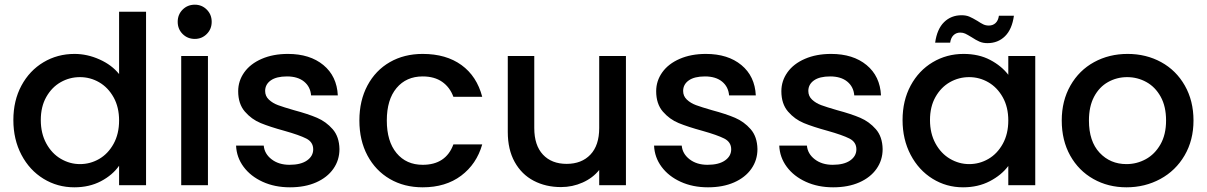

<svg xmlns="http://www.w3.org/2000/svg" viewBox="-20 -790 5149 819"><path d="M298 -560Q352 -560 404.5 -536.5Q457 -513 488 -474V-740H603V0H488V-83Q460 -43 410.5 -17Q361 9 297 9Q225 9 165.5 -27.5Q106 -64 71.5 -129.5Q37 -195 37 -278Q37 -361 71.5 -425Q106 -489 165.5 -524.5Q225 -560 298 -560ZM321 -461Q277 -461 239 -439.5Q201 -418 177.5 -376.5Q154 -335 154 -278Q154 -221 177.5 -178Q201 -135 239.5 -112.5Q278 -90 321 -90Q365 -90 403 -112Q441 -134 464.5 -176.5Q488 -219 488 -276Q488 -333 464.5 -375Q441 -417 403 -439Q365 -461 321 -461Z M738 -697Q738 -728 759 -749Q780 -770 811 -770Q841 -770 862 -749Q883 -728 883 -697Q883 -666 862 -645Q841 -624 811 -624Q780 -624 759 -645Q738 -666 738 -697ZM867 -551V0H753V-551Z M987 -169H1105Q1108 -134 1138.5 -110.5Q1169 -87 1215 -87Q1263 -87 1289.5 -105.5Q1316 -124 1316 -153Q1316 -184 1286.5 -199Q1257 -214 1193 -232Q1131 -249 1092 -265Q1053 -281 1024.5 -314Q996 -347 996 -401Q996 -445 1022 -481.5Q1048 -518 1096.5 -539Q1145 -560 1208 -560Q1302 -560 1359.5 -512.5Q1417 -465 1421 -383H1307Q1304 -420 1277 -442Q1250 -464 1204 -464Q1159 -464 1135 -447Q1111 -430 1111 -402Q1111 -380 1127 -365Q1143 -350 1166 -341.5Q1189 -333 1234 -320Q1294 -304 1332.5 -287.5Q1371 -271 1399 -239Q1427 -207 1428 -154Q1428 -107 1402 -70Q1376 -33 1328.5 -12Q1281 9 1217 9Q1152 9 1100.5 -14.5Q1049 -38 1019 -78.5Q989 -119 987 -169Z M1783 -560Q1883 -560 1948.5 -512.5Q2014 -465 2037 -377H1914Q1899 -418 1866 -441Q1833 -464 1783 -464Q1713 -464 1671.5 -414.5Q1630 -365 1630 -276Q1630 -187 1671.5 -137Q1713 -87 1783 -87Q1882 -87 1914 -174H2037Q2013 -90 1947 -40.5Q1881 9 1783 9Q1704 9 1643 -26.5Q1582 -62 1547.5 -126.5Q1513 -191 1513 -276Q1513 -361 1547.5 -425.5Q1582 -490 1643 -525Q1704 -560 1783 -560Z M2650 -551V0H2536V-65Q2509 -31 2465.5 -11.5Q2422 8 2373 8Q2308 8 2256.5 -19Q2205 -46 2175.5 -99Q2146 -152 2146 -227V-551H2259V-244Q2259 -170 2296 -130.5Q2333 -91 2397 -91Q2461 -91 2498.5 -130.5Q2536 -170 2536 -244V-551Z M2770 -169H2888Q2891 -134 2921.5 -110.5Q2952 -87 2998 -87Q3046 -87 3072.5 -105.5Q3099 -124 3099 -153Q3099 -184 3069.5 -199Q3040 -214 2976 -232Q2914 -249 2875 -265Q2836 -281 2807.5 -314Q2779 -347 2779 -401Q2779 -445 2805 -481.5Q2831 -518 2879.5 -539Q2928 -560 2991 -560Q3085 -560 3142.5 -512.5Q3200 -465 3204 -383H3090Q3087 -420 3060 -442Q3033 -464 2987 -464Q2942 -464 2918 -447Q2894 -430 2894 -402Q2894 -380 2910 -365Q2926 -350 2949 -341.5Q2972 -333 3017 -320Q3077 -304 3115.5 -287.5Q3154 -271 3182 -239Q3210 -207 3211 -154Q3211 -107 3185 -70Q3159 -33 3111.5 -12Q3064 9 3000 9Q2935 9 2883.5 -14.5Q2832 -38 2802 -78.5Q2772 -119 2770 -169Z M3304 -169H3422Q3425 -134 3455.5 -110.5Q3486 -87 3532 -87Q3580 -87 3606.5 -105.5Q3633 -124 3633 -153Q3633 -184 3603.5 -199Q3574 -214 3510 -232Q3448 -249 3409 -265Q3370 -281 3341.5 -314Q3313 -347 3313 -401Q3313 -445 3339 -481.5Q3365 -518 3413.5 -539Q3462 -560 3525 -560Q3619 -560 3676.5 -512.5Q3734 -465 3738 -383H3624Q3621 -420 3594 -442Q3567 -464 3521 -464Q3476 -464 3452 -447Q3428 -430 3428 -402Q3428 -380 3444 -365Q3460 -350 3483 -341.5Q3506 -333 3551 -320Q3611 -304 3649.5 -287.5Q3688 -271 3716 -239Q3744 -207 3745 -154Q3745 -107 3719 -70Q3693 -33 3645.5 -12Q3598 9 3534 9Q3469 9 3417.5 -14.5Q3366 -38 3336 -78.5Q3306 -119 3304 -169Z M4090 -560Q4155 -560 4203.5 -534.5Q4252 -509 4281 -471V-551H4396V0H4281V-82Q4252 -43 4202 -17Q4152 9 4088 9Q4017 9 3958 -27.5Q3899 -64 3864.5 -129.5Q3830 -195 3830 -278Q3830 -361 3864.5 -425Q3899 -489 3958.5 -524.5Q4018 -560 4090 -560ZM4114 -461Q4070 -461 4032 -439.5Q3994 -418 3970.5 -376.5Q3947 -335 3947 -278Q3947 -221 3970.5 -178Q3994 -135 4032.5 -112.5Q4071 -90 4114 -90Q4158 -90 4196 -112Q4234 -134 4257.5 -176.5Q4281 -219 4281 -276Q4281 -333 4257.5 -375Q4234 -417 4196 -439Q4158 -461 4114 -461ZM3969 -608Q3977 -666 4007 -695.5Q4037 -725 4082 -725Q4101 -725 4115 -719Q4129 -713 4149 -701Q4164 -691 4174.5 -686Q4185 -681 4198 -681Q4215 -681 4226.5 -691.5Q4238 -702 4241 -723H4305Q4297 -665 4267 -635.5Q4237 -606 4192 -606Q4173 -606 4158 -612.5Q4143 -619 4125 -631Q4107 -642 4097.5 -646.5Q4088 -651 4076 -651Q4059 -651 4047.5 -640Q4036 -629 4033 -608Z M4509 -276Q4509 -360 4546 -425Q4583 -490 4647 -525Q4711 -560 4790 -560Q4869 -560 4933 -525Q4997 -490 5034 -425Q5071 -360 5071 -276Q5071 -192 5033 -127Q4995 -62 4929.5 -26.5Q4864 9 4785 9Q4707 9 4644 -26.5Q4581 -62 4545 -126.5Q4509 -191 4509 -276ZM4954 -276Q4954 -336 4931 -377.5Q4908 -419 4870 -440Q4832 -461 4788 -461Q4744 -461 4706.5 -440Q4669 -419 4647 -377.5Q4625 -336 4625 -276Q4625 -187 4670.5 -138.5Q4716 -90 4785 -90Q4829 -90 4867.5 -111Q4906 -132 4930 -174Q4954 -216 4954 -276Z"/></svg>

Font: Poppins-Tabular Medium
Style: Regular
Weight: 500
Designer: Ninad Kale (Devanagari), Jonny Pinhorn (Latin)
Foundry: Indian Type Foundry
Version: Version 4.004